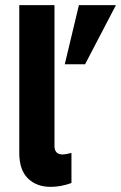

<svg xmlns="http://www.w3.org/2000/svg" viewBox="-20 -717 471 747"><path d="M55 -122V-697H192V-149Q192 -116 224 -116Q234 -116 258 -122V-5Q217 10 177 10Q122 10 88.5 -23Q55 -56 55 -122ZM287 -697H431L311 -467H232Z"/></svg>

Font: Hanken Grotesk ExtraBold
Style: Regular
Weight: 800
Designer: Alfredo Marco Pradil
Foundry: Hanken Design Co.
Version: Version 3.014